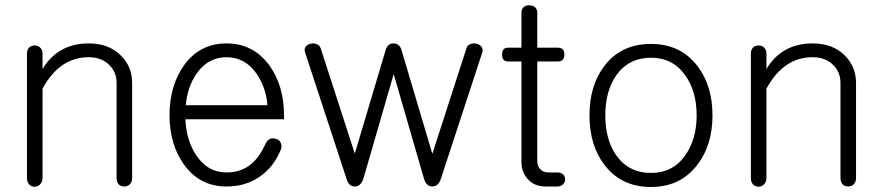

<svg xmlns="http://www.w3.org/2000/svg" viewBox="-20 -708 3436 747"><path d="M85 -500V-14.6Q85 1 93.8 9.8Q102.5 18.6 115.2 18.6Q127 17.6 135.7 9.8Q145.5 0 145.5 -15.6V-363.3Q179.7 -425.8 225.6 -456.1Q269.5 -485.4 325.2 -485.4Q376 -485.4 406.2 -454.1Q433.6 -426.8 433.6 -384.8V-14.6Q433.6 0 442.4 9.8Q451.2 17.6 463.9 17.6Q475.6 17.6 484.4 9.8Q494.1 0 494.1 -14.6V-384.8Q494.1 -448.2 451.2 -491.2Q404.3 -539.1 325.2 -539.1Q263.7 -539.1 217.8 -512.7Q173.8 -487.3 145.5 -439.5V-500Q145.5 -514.6 135.7 -523.4Q127 -531.2 115.2 -531.2Q102.5 -531.2 93.8 -523.4Q85 -514.6 85 -500Z M1012.7 -147.5Q989.3 -96.7 959 -71.3Q919.9 -37.1 861.3 -37.1Q787.1 -37.1 743.2 -104.5Q705.1 -161.1 701.2 -244.1H1085V-259.8Q1085 -374 1028.3 -453.1Q965.8 -539.1 861.3 -539.1Q756.8 -539.1 695.3 -453.1Q639.6 -374 639.6 -259.8Q639.6 -146.5 695.3 -68.4Q756.8 17.6 861.3 17.6Q935.5 17.6 990.2 -20.5Q1043.9 -56.6 1072.3 -125Q1078.1 -139.6 1072.3 -152.3Q1067.4 -163.1 1055.7 -167Q1043 -171.9 1031.2 -168Q1018.6 -162.1 1012.7 -147.5ZM703.1 -298.8Q709 -370.1 745.1 -421.9Q789.1 -485.4 861.3 -485.4Q933.6 -485.4 978.5 -420.9Q1014.6 -368.2 1020.5 -298.8Z M1326.2 -18.6Q1335 17.6 1360.4 17.6Q1385.7 17.6 1395.5 -18.6L1511.7 -419.9L1627.9 -18.6Q1636.7 17.6 1662.1 17.6Q1687.5 17.6 1697.3 -18.6L1856.4 -503.9Q1860.4 -517.6 1852.5 -527.3Q1845.7 -535.2 1833 -538.1Q1820.3 -541 1809.6 -536.1Q1797.9 -532.2 1794.9 -520.5L1662.1 -109.4L1542 -513.7Q1534.2 -539.1 1510.7 -539.1Q1488.3 -539.1 1480.5 -513.7L1360.4 -110.4L1227.5 -520.5Q1223.6 -532.2 1211.9 -536.1Q1201.2 -541 1189.5 -538.1Q1176.8 -535.2 1169.9 -527.3Q1162.1 -517.6 1167 -503.9Z M2008.8 -658.2V-522.5H1956.1Q1933.6 -522.5 1933.6 -496.1Q1933.6 -468.8 1956.1 -468.8H2008.8V-77.1Q2008.8 -39.1 2032.2 -12.7Q2057.6 17.6 2102.5 17.6H2148.4Q2162.1 17.6 2170.9 8.8Q2178.7 1 2178.7 -9.8Q2178.7 -21.5 2170.9 -29.3Q2162.1 -37.1 2148.4 -37.1H2113.3Q2091.8 -37.1 2080.1 -51.8Q2070.3 -63.5 2070.3 -81.1V-468.8H2150.4Q2175.8 -468.8 2175.8 -496.1Q2175.8 -522.5 2150.4 -522.5H2070.3V-658.2Q2070.3 -672.9 2060.5 -680.7Q2051.8 -687.5 2039.1 -687.5Q2026.4 -687.5 2017.6 -680.7Q2008.8 -672.9 2008.8 -658.2Z M2512.7 -537.1Q2396.5 -537.1 2331.1 -451.2Q2273.4 -375 2273.4 -258.8Q2273.4 -143.6 2331.1 -67.4Q2396.5 19.5 2512.7 19.5Q2627.9 19.5 2693.4 -67.4Q2752 -143.6 2752 -258.8Q2752 -375 2693.4 -451.2Q2627.9 -537.1 2512.7 -537.1ZM2512.7 -483.4Q2598.6 -483.4 2646.5 -414.1Q2690.4 -352.5 2690.4 -258.8Q2690.4 -167 2646.5 -104.5Q2598.6 -35.2 2512.7 -35.2Q2425.8 -35.2 2377 -104.5Q2335 -166 2335 -258.8Q2335 -352.5 2377 -414.1Q2425.8 -483.4 2512.7 -483.4Z M2901.4 -500V-14.6Q2901.4 1 2910.2 9.8Q2918.9 18.6 2931.6 18.6Q2943.4 17.6 2952.1 9.8Q2961.9 0 2961.9 -15.6V-363.3Q2996.1 -425.8 3042 -456.1Q3085.9 -485.4 3141.6 -485.4Q3192.4 -485.4 3222.7 -454.1Q3250 -426.8 3250 -384.8V-14.6Q3250 0 3258.8 9.8Q3267.6 17.6 3280.3 17.6Q3292 17.6 3300.8 9.8Q3310.5 0 3310.5 -14.6V-384.8Q3310.5 -448.2 3267.6 -491.2Q3220.7 -539.1 3141.6 -539.1Q3080.1 -539.1 3034.2 -512.7Q2990.2 -487.3 2961.9 -439.5V-500Q2961.9 -514.6 2952.1 -523.4Q2943.4 -531.2 2931.6 -531.2Q2918.9 -531.2 2910.2 -523.4Q2901.4 -514.6 2901.4 -500Z"/></svg>

Font: Gulim
Style: Regular
Weight: 400
Version: Version 2.21